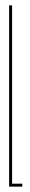

<svg xmlns="http://www.w3.org/2000/svg" viewBox="-20 -695 110 715"><path d="M14 0V-675H25V-11H63V0Z"/></svg>

Font: Anybody UltraCondensed Thin
Style: Regular
Weight: 100
Width: 1
Designer: Tyler Finck
Foundry: Etcetera Type Company
Version: Version 1.110